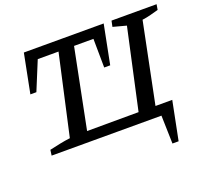

<svg xmlns="http://www.w3.org/2000/svg" viewBox="-138 -820 1267 1173"><g transform="rotate(-20 495.5 -233.5)"><path d="M791 183 786 0H72L77 -36Q112 -44 146 -51Q180 -58 213 -62L329 -583H194L117 -396H78L128 -650H647L597 -396H558L556 -583H430L327 -67L662 -68L776 -589L690 -612L698 -650H991L985 -615Q960 -608 933.5 -601Q907 -594 878 -590L772 -68H881L831 183Z"/></g></svg>

Font: Piazzolla SC Medium
Style: Italic
Weight: 500
Italic angle: -11.3°
Designer: Juan Pablo del Peral
Foundry: Huerta Tipografica
Version: Version 1.330